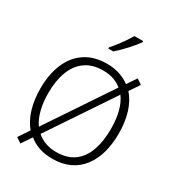

<svg xmlns="http://www.w3.org/2000/svg" viewBox="-230 -1118 1183 1286"><g transform="rotate(30 361.5 -474.5)"><path d="M664 -358Q664 -276 645 -209Q626 -142 588 -92.5Q550 -43 493 -16.5Q436 10 361 10Q305 10 259 -5.5Q213 -21 179 -50L126 28L86 1L142 -82Q100 -132 79 -202.5Q58 -273 58 -359Q58 -468 92.5 -550.5Q127 -633 195.5 -679Q264 -725 364 -725Q417 -725 461 -710.5Q505 -696 540 -670L589 -743L629 -715L577 -638Q619 -591 641.5 -520Q664 -449 664 -358ZM603 -358Q603 -433 588 -491.5Q573 -550 543 -590L211 -95Q239 -70 277 -56Q315 -42 362 -42Q445 -42 498.5 -81Q552 -120 577.5 -191.5Q603 -263 603 -358ZM119 -359Q119 -289 133.5 -231Q148 -173 177 -131L508 -625Q481 -648 445 -660.5Q409 -673 364 -673Q281 -673 226.5 -634Q172 -595 145.5 -524Q119 -453 119 -359ZM496 -969Q485 -953 469 -933.5Q453 -914 434 -893Q415 -872 395 -852.5Q375 -833 357 -817H318V-826Q336 -846 357 -873Q378 -900 397 -928Q416 -956 428 -977H496Z"/></g></svg>

Font: Noto Sans Display Light
Style: Regular
Weight: 300
Designer: Monotype Design Team
Foundry: Monotype Imaging Inc.
Version: Version 2.003